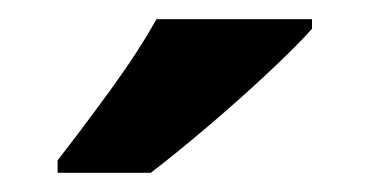

<svg xmlns="http://www.w3.org/2000/svg" viewBox="-20 -786 385 200"><path d="M305 -756Q288 -737 258 -709Q228 -681 195 -653Q162 -625 137 -606H40V-619Q65 -651 94.5 -691.5Q124 -732 143 -766H305Z"/></svg>

Font: Noto Sans Khmer UI SemiCondensed
Style: Bold
Weight: 700
Width: 4
Designer: Danh Hong and the Monotype Design Team
Foundry: Monotype Imaging Inc.
Version: Version 2.002; ttfautohint (v1.8.4.7-5d5b)